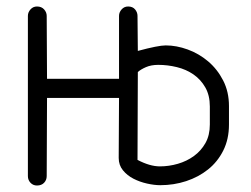

<svg xmlns="http://www.w3.org/2000/svg" viewBox="-20 -572 773 592"><path d="M66 -523Q66 -534 74 -543Q82 -552 94 -552Q108 -552 116 -543Q124 -534 124 -523L125 -329H347V-523Q347 -534 355 -543Q363 -552 375 -552Q389 -552 396.5 -543Q404 -534 404 -523L405 -415Q468 -432 491 -432Q524 -432 558.5 -419.5Q593 -407 621.5 -383Q650 -359 668 -324Q686 -289 686 -245V-188Q686 -143 668.5 -108Q651 -73 621.5 -49.5Q592 -26 554 -13.5Q516 -1 474 -1Q456 -1 433.5 -6Q411 -11 391.5 -21Q372 -31 359 -47Q346 -63 346 -85L347 -270H125L124 -29Q124 -17 116 -8.5Q108 0 94 0Q82 0 74 -8.5Q66 -17 66 -29ZM627 -244Q627 -278 613 -302.5Q599 -327 576.5 -342.5Q554 -358 525.5 -365Q497 -372 468 -372Q446 -372 430 -365Q414 -358 405 -350L404 -79Q442 -59 473 -59Q501 -59 528.5 -67Q556 -75 578 -91Q600 -107 613.5 -131Q627 -155 627 -188Z"/></svg>

Font: VDS
Style: Thin
Weight: 100
Width: 0
Designer: artmaker
Foundry: artmaker
Version: Version 1.000 2012 initial release